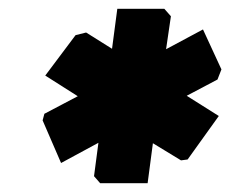

<svg xmlns="http://www.w3.org/2000/svg" viewBox="-20 -588 524 437"><path d="M176 -514 235 -477 247 -568H354L369 -551L358 -476L442 -521L484 -430L475 -407L405 -370L478 -324L407 -225L392 -223L328 -262L316 -171H208L194 -187L204 -263L119 -217L77 -314L81 -329L157 -369L83 -416L152 -508Z"/></svg>

Font: Chau Philomene One
Style: Italic
Weight: 400
Designer: Vicente Lamonaca
Foundry: TipoType
Version: Version 1.002